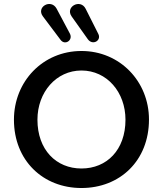

<svg xmlns="http://www.w3.org/2000/svg" viewBox="-20 -934 818 964"><path d="M389 10C582 10 728 -127 728 -334C728 -525 582 -678 389 -678C195 -678 50 -525 50 -333C50 -128 196 10 389 10ZM389 -88C262 -88 168 -182 168 -333C168 -471 262 -580 389 -580C517 -580 610 -471 610 -333C610 -181 516 -88 389 -88ZM340 -851 421 -737C445 -704 490 -730 474 -763L410 -890C384 -942 305 -900 340 -851ZM196 -851 284 -734C306 -704 348 -732 331 -765L264 -891C236 -942 159 -899 196 -851Z"/></svg>

Font: SN Pro Medium
Style: Regular
Weight: 500
Designer: Tobias Whetton
Foundry: Supernotes
Version: Version 1.003;Glyphs 3.3 (3324)